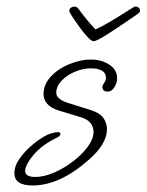

<svg xmlns="http://www.w3.org/2000/svg" viewBox="-20 -534 448 587"><path d="M395 -514Q400 -514 404 -510.5Q408 -507 408 -502Q408 -497 404 -494Q402 -492 383 -479Q364 -466 339.5 -449.5Q315 -433 294 -420.5Q273 -408 266 -408Q260 -408 248.5 -420Q237 -432 225 -448.5Q213 -465 204 -478.5Q195 -492 193 -496Q192 -498 192 -502Q192 -507 197 -510.5Q202 -514 207 -514Q215 -514 219 -508Q247 -470 272 -444Q292 -453 318 -468.5Q344 -484 365 -497.5Q386 -511 390 -513Q392 -514 395 -514ZM80 33Q24 33 24 -4Q24 -27 40.5 -50Q57 -73 80 -92Q103 -111 123 -121Q129 -124 139.5 -127Q150 -130 157 -130Q165 -130 165 -124Q165 -119 154 -113Q108 -91 82.5 -60.5Q57 -30 57 -11Q57 7 88 7Q114 7 144.5 -6Q175 -19 202.5 -40Q230 -61 248 -85Q266 -109 266 -131Q266 -146 256.5 -158Q247 -170 226 -176L160 -196Q135 -204 124 -217Q113 -230 113 -246Q113 -276 135.5 -300Q158 -324 192 -338Q226 -352 258 -352Q290 -352 314 -336.5Q338 -321 338 -295Q338 -280 329.5 -267Q321 -254 310 -254Q293 -254 293 -268Q293 -273 298.5 -280.5Q304 -288 304 -295Q304 -325 258 -325Q233 -325 208.5 -314.5Q184 -304 168 -287Q152 -270 152 -250Q152 -230 192 -218L256 -198Q285 -189 296 -173.5Q307 -158 307 -139Q307 -94 252 -46Q163 33 80 33Z"/></svg>

Font: Oooh Baby
Style: Regular
Weight: 400
Designer: Robert E. Leuschke
Foundry: Robert E. Leuschke
Version: Version 1.011; ttfautohint (v1.8.3)